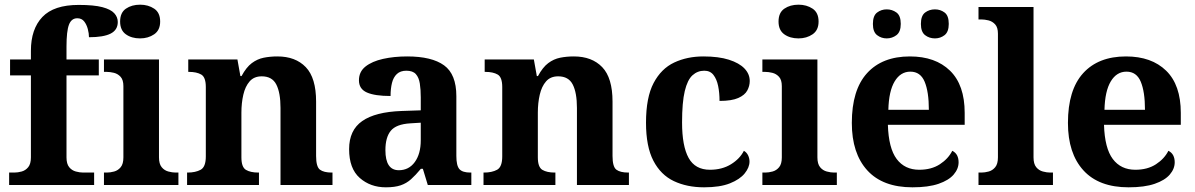

<svg xmlns="http://www.w3.org/2000/svg" viewBox="-20 -790 5105 820"><path d="M19 0V-53H41Q56 -53 72.5 -57.5Q89 -62 100.5 -76Q112 -90 112 -118V-468H23V-536H112V-573Q112 -666 161 -717.5Q210 -769 316 -769Q381 -769 417 -759.5Q453 -750 468 -733.5Q483 -717 483 -696Q483 -662 452.5 -646.5Q422 -631 360 -631Q360 -647 355 -666Q350 -685 339.5 -698.5Q329 -712 310 -712Q285 -712 274.5 -684.5Q264 -657 264 -591V-536H402V-468H264V-118Q264 -90 275.5 -76Q287 -62 304 -57.5Q321 -53 335 -53H382V0Z M424 0V-53H436Q451 -53 467.5 -57.5Q484 -62 495.5 -75.9Q507 -89.8 507 -117.7V-422Q507 -448.9 495 -462Q483 -475 466.5 -479Q450 -483 436 -483H424V-536H659V-118Q659 -90 670.5 -76Q682 -62 699 -57.5Q716 -53 730 -53H742V0ZM578.1 -626Q542 -626 517.5 -643.5Q493 -661 493 -698Q493 -736 517.8 -753Q542.5 -770 578.5 -770Q613 -770 638.5 -753Q664 -736 664 -698Q664 -661 638.4 -643.5Q612.8 -626 578.1 -626Z M779 0V-53H781Q815 -53 837 -65Q859 -77 859 -122V-418.4Q859 -460.2 839.5 -471.6Q820 -483 787 -483H784V-536H994L1006.7 -465H1011.5Q1032 -503 1055.5 -520.5Q1079 -538 1106.3 -543.5Q1133.7 -549 1164.9 -549Q1242 -549 1286 -503.2Q1330 -457.4 1330 -356V-123.8Q1330 -77.6 1346.5 -65.3Q1363 -53 1397 -53H1400V0H1178V-329Q1178 -394 1160.1 -429Q1142.3 -464 1097.8 -464Q1065 -464 1046.2 -442.5Q1027.3 -420.9 1019.2 -385.5Q1011 -350.1 1011 -309V-118Q1011 -76 1030.5 -64.5Q1050 -53 1083 -53H1086V0Z M1628 10Q1562 10 1516.5 -30Q1471 -70 1471 -153Q1471 -234 1527 -273Q1583 -312 1695 -316L1777 -318.8V-374Q1777 -407.6 1773 -433.3Q1769 -459 1756 -473.5Q1743 -488 1715.5 -488Q1690 -488 1675 -474Q1660 -460 1654 -435.5Q1648 -411 1648 -380Q1581 -380 1547 -395Q1513 -410 1513 -447Q1513 -483.8 1541 -505.9Q1569 -528 1615.9 -538.5Q1662.8 -549 1718.8 -549Q1824 -549 1876.5 -511Q1929 -473 1929 -379.3V-124Q1929 -82.6 1942 -67.8Q1955 -53 1989 -53H1993V0H1807L1786 -69H1777.4Q1755 -42 1735.5 -24.5Q1716 -7 1691 1.5Q1666 10 1628 10ZM1683.2 -63Q1726.2 -63 1751.6 -98Q1777 -133 1777 -191V-266L1731.8 -263.2Q1671.9 -259.5 1648.9 -231.4Q1626 -203.3 1626 -148.8Q1626 -63 1683.2 -63Z M2045 0V-53H2047Q2081 -53 2103 -65Q2125 -77 2125 -122V-418.4Q2125 -460.2 2105.5 -471.6Q2086 -483 2053 -483H2050V-536H2260L2272.7 -465H2277.5Q2298 -503 2321.5 -520.5Q2345 -538 2372.3 -543.5Q2399.7 -549 2430.9 -549Q2508 -549 2552 -503.2Q2596 -457.4 2596 -356V-123.8Q2596 -77.6 2612.5 -65.3Q2629 -53 2663 -53H2666V0H2444V-329Q2444 -394 2426.1 -429Q2408.3 -464 2363.8 -464Q2331 -464 2312.2 -442.5Q2293.3 -420.9 2285.2 -385.5Q2277 -350.1 2277 -309V-118Q2277 -76 2296.5 -64.5Q2316 -53 2349 -53H2352V0Z M2987 10Q2914 10 2858 -16.5Q2802 -43 2770.5 -103.5Q2739 -164 2739 -266Q2739 -374 2771.5 -435.5Q2804 -497 2859.5 -523Q2915 -549 2984 -549Q3049 -549 3093 -535Q3137 -521 3159.5 -497.5Q3182 -474 3182 -444Q3182 -423 3171.5 -403.5Q3161 -384 3133 -371.5Q3105 -359 3053 -359Q3053 -394 3047 -423Q3041 -452 3027 -470Q3013 -488 2988 -488Q2959 -488 2937.5 -468.5Q2916 -449 2904.5 -401Q2893 -353 2893 -267Q2893 -166 2921 -115.5Q2949 -65 3012 -65Q3064 -65 3102 -88.5Q3140 -112 3157 -146Q3169 -139 3175 -126.5Q3181 -114 3181 -100Q3181 -75 3160.5 -49.5Q3140 -24 3097.5 -7Q3055 10 2987 10Z M3236 0V-53H3248Q3263 -53 3279.5 -57.5Q3296 -62 3307.5 -75.9Q3319 -89.8 3319 -117.7V-422Q3319 -448.9 3307 -462Q3295 -475 3278.5 -479Q3262 -483 3248 -483H3236V-536H3471V-118Q3471 -90 3482.5 -76Q3494 -62 3511 -57.5Q3528 -53 3542 -53H3554V0ZM3390.1 -626Q3354 -626 3329.5 -643.5Q3305 -661 3305 -698Q3305 -736 3329.8 -753Q3354.5 -770 3390.5 -770Q3425 -770 3450.5 -753Q3476 -736 3476 -698Q3476 -661 3450.4 -643.5Q3424.8 -626 3390.1 -626Z M3877 10Q3750 10 3684 -62.5Q3618 -135 3618 -265Q3618 -406 3683 -477.5Q3748 -549 3866 -549Q3975 -549 4037.5 -488Q4100 -427 4100 -308V-257H3772Q3775 -157 3809.5 -111Q3844 -65 3906 -65Q3958 -65 3994 -88.5Q4030 -112 4047 -146Q4061 -139 4067.5 -126.5Q4074 -114 4074 -97Q4074 -69 4053 -44.5Q4032 -20 3988.5 -5Q3945 10 3877 10ZM3947 -321Q3947 -398 3929 -441Q3911 -484 3868 -484Q3826 -484 3801 -442.5Q3776 -401 3774 -321ZM3973 -626Q3949 -626 3931 -639.8Q3913 -653.6 3913 -687.7Q3913 -723 3931 -736.5Q3949 -750 3973 -750Q3996 -750 4014 -736.7Q4032 -723.4 4032 -688Q4032 -653.7 4014 -639.8Q3996 -626 3973 -626ZM3767 -626Q3744 -626 3726 -639.8Q3708 -653.6 3708 -687.7Q3708 -723 3726 -736.5Q3744 -750 3767 -750Q3790 -750 3808.5 -736.7Q3827 -723.4 3827 -688Q3827 -653.7 3808.5 -639.8Q3790 -626 3767 -626Z M4159 0V-53H4171Q4186 -53 4202.5 -57.5Q4219 -62 4230.5 -76Q4242 -90 4242 -118V-646Q4242 -673 4230 -686Q4218 -699 4201.5 -703Q4185 -707 4171 -707H4159V-760H4394V-118Q4394 -90 4405.5 -76Q4417 -62 4434 -57.5Q4451 -53 4465 -53H4477V0Z M4800 10Q4673 10 4607 -62.5Q4541 -135 4541 -265Q4541 -406 4606 -477.5Q4671 -549 4789 -549Q4898 -549 4960.5 -488Q5023 -427 5023 -308V-257H4695Q4698 -157 4732.5 -111Q4767 -65 4829 -65Q4881 -65 4917 -88.5Q4953 -112 4970 -146Q4984 -139 4990.5 -126.5Q4997 -114 4997 -97Q4997 -69 4976 -44.5Q4955 -20 4911.5 -5Q4868 10 4800 10ZM4870 -321Q4870 -398 4852 -441Q4834 -484 4791 -484Q4749 -484 4724 -442.5Q4699 -401 4697 -321Z"/></svg>

Font: Noto Serif Khojki
Style: Regular
Weight: 400
Designer: Juan Bruce
Version: Version 2.002